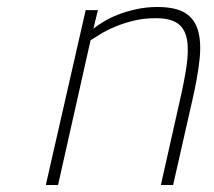

<svg xmlns="http://www.w3.org/2000/svg" viewBox="-20 -529 613 549"><path d="M111 0 225 -500H260L247 -447Q257 -455 274.5 -466Q292 -477 316 -486.5Q340 -496 369 -502.5Q398 -509 430 -509Q481 -509 508.5 -492.5Q536 -476 546 -442.5Q556 -409 550.5 -358Q545 -307 529 -238L475 0H440L493 -236Q507 -296 513.5 -341Q520 -386 514.5 -416.5Q509 -447 488 -462Q467 -477 425 -477Q392 -477 363 -470Q334 -463 310 -453Q286 -443 268 -432Q250 -421 239 -414L146 0Z"/></svg>

Font: Panefresco 1wt
Style: Italic
Weight: 250
Version: Version 1.000